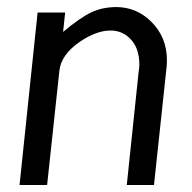

<svg xmlns="http://www.w3.org/2000/svg" viewBox="-20 -531 552 551"><path d="M343.8 0 377.9 -325.2Q379.9 -335.9 379.9 -345.7Q379.9 -394.5 352.5 -420.9Q330.1 -443.4 296.9 -443.4Q256.8 -443.4 209 -411.1Q155.3 -374 150.4 -328.1L115.2 0H36.1L87.9 -495.1H167L161.1 -439.5Q210 -480.5 242.2 -495.6Q274.4 -510.7 313.5 -510.7Q371.1 -510.7 413.1 -469.7Q459 -424.8 459 -358.4Q459 -348.6 458 -337.9L421.9 0Z"/></svg>

Font: Puritan
Style: Italic
Weight: 400
Version: 2.0a